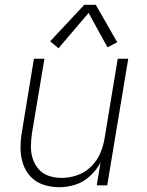

<svg xmlns="http://www.w3.org/2000/svg" viewBox="-20 -776 616 804"><path d="M228 8Q261 8 295 -2.5Q329 -13 356.5 -38.5Q384 -64 401 -95L385 0H429L517 -530H473L418 -197Q413 -165 399.5 -133.5Q386 -102 360.5 -77.5Q335 -53 302.5 -42Q270 -31 238 -31Q238 -31 238 -31Q238 -31 238 -31Q210 -31 184.5 -39.5Q159 -48 142 -67.5Q125 -87 117 -112Q109 -137 109.5 -164.5Q110 -192 114 -219L166 -530H122L72 -225Q66 -191 66 -157Q66 -123 76 -91.5Q86 -60 108 -36.5Q130 -13 162 -2.5Q194 8 228 8ZM225 -574 351 -722 430 -578 471 -599 381 -756H333L190 -603Z"/></svg>

Font: Iosevka Sparkle XLtObl
Style: Regular
Weight: 200
Italic angle: -9°
Designer: Belleve Invis
Foundry: Belleve Invis
Version: Version 4.5.0; ttfautohint (v1.8.3)